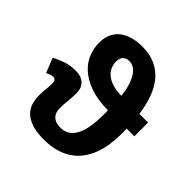

<svg xmlns="http://www.w3.org/2000/svg" viewBox="-201 -932 1105 1105"><g transform="rotate(45 351.0 -380.0)"><path d="M454.1 -483.9Q449.7 -525.4 439.7 -557.9Q429.7 -590.3 415.8 -612.8Q401.9 -635.3 384 -646.7Q366.2 -658.2 346.2 -658.2Q321.8 -658.2 307.4 -644.5Q293 -630.9 293 -603Q293 -581.1 301.3 -559.8Q309.6 -538.6 328.6 -522Q347.7 -505.4 378.4 -494.9Q409.2 -484.4 454.1 -483.9ZM608.9 -372.1Q609.4 -368.7 609.6 -362.8Q609.9 -356.9 609.9 -350.8Q609.9 -344.7 609.9 -338.6Q609.9 -332.5 609.9 -329.1Q609.9 -283.7 603.5 -241Q597.2 -198.2 583 -160.6Q568.8 -123 546.1 -91.8Q523.4 -60.5 490.7 -37.8Q458 -15.1 415 -2.7Q372.1 9.8 316.9 9.8Q254.9 9.8 216.1 -3.9Q177.2 -17.6 155.3 -40.3Q133.3 -63 125.2 -92Q117.2 -121.1 117.2 -151.9Q117.2 -177.7 120.1 -203.4Q123 -229 123 -250Q123 -270.5 116.5 -277.3Q109.9 -284.2 97.2 -284.2Q86.4 -284.2 74.5 -279.3Q62.5 -274.4 55.2 -270L20 -358.9Q48.8 -375.5 85.7 -388.2Q122.6 -400.9 167 -400.9Q210.9 -400.9 236.1 -377.9Q261.2 -355 261.2 -312Q261.2 -281.2 257.6 -248.5Q253.9 -215.8 253.9 -181.2Q253.9 -165.5 258.3 -151.9Q262.7 -138.2 272.5 -127.9Q282.2 -117.7 297.6 -111.8Q313 -106 335 -106Q396.5 -106 427.7 -162.1Q459 -218.3 459 -338.9Q459 -340.8 459 -345Q459 -349.1 459 -353.8Q459 -358.4 458.7 -362.8Q458.5 -367.2 458 -370.1Q372.6 -371.1 313.2 -392.6Q253.9 -414.1 217 -447.8Q180.2 -481.4 163.6 -523.7Q147 -565.9 147 -608.9Q147 -644 158.4 -673.8Q169.9 -703.6 193.8 -724.9Q217.8 -746.1 254.2 -758.1Q290.5 -770 339.8 -770Q401.9 -770 447.3 -748.8Q492.7 -727.5 523.9 -689.5Q555.2 -651.4 573.7 -598.9Q592.3 -546.4 601.1 -483.9H671.9V-372.1Z"/></g></svg>

Font: Droid Sans
Style: Bold
Weight: 700
Foundry: Ascender Corporation
Version: Version 1.00 build 112